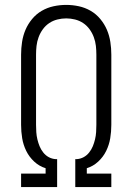

<svg xmlns="http://www.w3.org/2000/svg" viewBox="-20 -763 540 783"><path d="M66 0V-55H166V-77Q140 -85 119.5 -104Q99 -123 87 -147.5Q75 -172 70.5 -199Q66 -226 66 -254V-540Q66 -566 70 -592Q74 -618 84 -641.5Q94 -665 111 -685.5Q128 -706 150.5 -719Q173 -732 198.5 -737.5Q224 -743 250 -743Q276 -743 301.5 -737.5Q327 -732 349.5 -719Q372 -706 389 -685.5Q406 -665 416 -641.5Q426 -618 430 -592Q434 -566 434 -540V-254Q434 -226 429.5 -199Q425 -172 413 -147.5Q401 -123 380.5 -104Q360 -85 334 -77V-55H434V0H287V-114H293Q308 -115 321 -122Q334 -129 343.5 -141Q353 -153 358.5 -166.5Q364 -180 367.5 -194.5Q371 -209 372 -224Q373 -239 373 -254V-540Q373 -558 371 -576Q369 -594 362.5 -611.5Q356 -629 345 -644Q334 -659 319 -669Q304 -679 286 -683.5Q268 -688 250 -688Q232 -688 214 -683.5Q196 -679 181 -669Q166 -659 155 -644Q144 -629 137.5 -611.5Q131 -594 129 -576Q127 -558 127 -540V-254Q127 -239 128 -224Q129 -209 132.5 -194.5Q136 -180 141.5 -166.5Q147 -153 156.5 -141Q166 -129 179 -122Q192 -115 207 -114H213V0Z"/></svg>

Font: Iosevka Fixed SS04 Light
Style: Regular
Weight: 300
Monospace: yes
Designer: Belleve Invis
Foundry: Belleve Invis
Version: Version 32.5.0